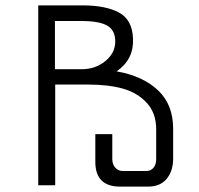

<svg xmlns="http://www.w3.org/2000/svg" viewBox="-20 -688 740 713"><path d="M426 5Q334 5 334 -87V-190H397V-97Q397 -78 408 -65.5Q419 -53 436 -53H524Q540 -53 550 -65Q560 -77 560 -97V-208Q560 -268 525 -306Q490 -344 436 -359Q382 -374 308 -374H185V0H122V-668H287Q373 -668 422.5 -641Q472 -614 474 -543Q477 -467 413 -423Q510 -406 566.5 -353Q623 -300 623 -210V-100Q623 -53 599 -24Q575 5 530 5ZM184 -610V-431H284Q334 -431 371 -461Q408 -491 408 -534Q408 -576 378 -593Q348 -610 283 -610Z"/></svg>

Font: Zaghawa Beria
Style: Regular
Weight: 400
Designer: Anonymous
Foundry: Designed by a volunteer who chooses to remain anonymous, in cooperation with SIL International and the Mission Protestan
Version: Version 1.001